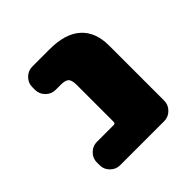

<svg xmlns="http://www.w3.org/2000/svg" viewBox="-143 -639 757 757"><g transform="rotate(-45 235.5 -260.0)"><path d="M238 -520Q324 -520 368.5 -480Q413 -440 413 -365V-57Q413 -34 396 -17Q379 0 356 0H110Q87 0 70 -17Q53 -34 53 -57V-73Q53 -96 70 -113Q87 -130 110 -130H204Q213 -130 213 -139V-345Q213 -372 203.5 -381Q194 -390 168 -390H140Q117 -390 100 -407Q83 -424 83 -447V-463Q83 -486 100 -503Q117 -520 140 -520Z"/></g></svg>

Font: Rounded Mplus 1c Black
Style: Regular
Weight: 900
Version: Version 1.059.20150529